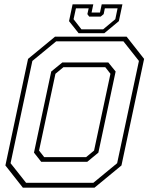

<svg xmlns="http://www.w3.org/2000/svg" viewBox="-20 -870 693 890"><path d="M86 0 5 -103 110 -597 235 -700H567L648 -597L543 -103L418 0ZM185 -141.5H379L416 -172L492 -528L468 -558.5H274L237 -528L161 -172ZM101 -22.5H412.5L523 -113.5L624 -587.5L552 -678.5H240.5L130 -587.5L29 -113.5ZM171 -120 137.5 -162.5 217.5 -538.5 269 -580.5H482L516 -538.5L436 -162.5L384.5 -120ZM344.5 -716 300 -772 316.5 -850H412.5L404.5 -812H443.5L451.5 -850H547.5L531 -772L463.5 -716ZM357.5 -734H458L514.5 -781L525 -831.5H466L460.5 -804.5L446.5 -793H393.5L385 -804.5L391 -831.5H332L321 -781Z"/></svg>

Font: Tourney ExtraLight
Style: Italic
Weight: 250
Italic angle: -12°
Version: Version 1.015